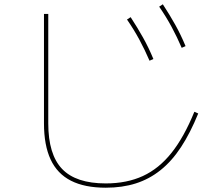

<svg xmlns="http://www.w3.org/2000/svg" viewBox="-20 -835 1040 895"><path d="M473 40Q375 40 311 7.5Q247 -25 216 -91.5Q185 -158 185 -260V-770H205V-260Q205 -115 269.5 -47.5Q334 20 473 20Q571 20 646 -14.5Q721 -49 779.5 -122.5Q838 -196 886 -314L904 -306Q867 -215 824 -149.5Q781 -84 728.5 -42Q676 0 613 20Q550 40 473 40ZM677 -552Q655 -603 630 -649.5Q605 -696 572 -744L589 -755Q621 -706 647 -659.5Q673 -613 695 -560ZM827 -612Q805 -663 780 -709.5Q755 -756 722 -804L739 -815Q771 -766 797 -719.5Q823 -673 845 -620Z"/></svg>

Font: M PLUS 1 Thin Thin
Style: Regular
Weight: 250
Version: Version 1.001